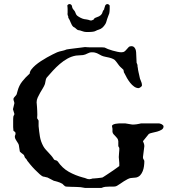

<svg xmlns="http://www.w3.org/2000/svg" viewBox="-20 -922 836 947"><path d="M53.2 -248.5Q53.2 -252.9 54.9 -255.4Q56.6 -257.8 56.6 -264.2Q56.6 -269 54.2 -271Q51.8 -272.9 46.4 -276.9Q44.9 -286.1 44.9 -294.9V-331.1Q44.9 -336.4 45.2 -340.3Q45.4 -344.2 46.4 -349.6Q49.8 -354 50.3 -356.2Q50.8 -358.4 50.8 -360.8L43.9 -383.3L50.8 -412.1Q50.8 -418 48.6 -423.1Q46.4 -428.2 46.4 -433.1Q46.4 -437 48.6 -439.9Q50.8 -442.9 53.5 -445.8Q56.2 -448.7 58.8 -451.7Q61.5 -454.6 62.5 -458.5L66.9 -474.1Q73.7 -500 89.4 -520Q105 -540 126.5 -559.1Q127 -569.3 135 -579.8Q143.1 -590.3 155 -600.6Q167 -610.8 181.9 -620.6Q196.8 -630.4 211.7 -638.7Q226.6 -647 239.7 -653.6Q252.9 -660.2 261.7 -664.1Q272.9 -668.5 284.7 -670.7Q296.4 -672.9 309.1 -678.2Q313.5 -679.2 326.2 -680.7Q338.9 -682.1 353.3 -684.1Q367.7 -686 380.9 -687.5Q394 -689 399.4 -689.9Q406.2 -689.5 411.9 -689Q417.5 -688.5 423.3 -688.5H470.7Q477.1 -688.5 483.6 -688.5Q490.2 -688.5 496.1 -687.5Q502 -684.1 512.7 -679.9Q523.4 -675.8 535.6 -672.4Q547.9 -668.9 559.6 -666.5Q571.3 -664.1 578.6 -664.1Q588.9 -664.1 594.7 -668.7Q600.6 -673.3 605.2 -679.2Q609.9 -685.1 614.7 -689.7Q619.6 -694.3 628.4 -694.3Q634.8 -694.3 639.2 -691.2Q643.6 -688 646.2 -683.1Q648.9 -678.2 650.1 -673.1Q651.4 -668 651.4 -664.1L653.8 -612.3Q655.8 -608.4 657 -605.2Q658.2 -602.1 658.2 -599.6Q658.2 -590.8 659.7 -587.9Q659.7 -584.5 660.9 -577.9Q662.1 -571.3 663.6 -564.7Q665 -558.1 666.3 -553Q667.5 -547.9 667.5 -547.4Q668.5 -539.6 670.4 -534.2Q672.4 -528.8 674.6 -523.7Q676.8 -518.6 678.5 -513.2Q680.2 -507.8 680.2 -500Q680.2 -498.5 678.2 -496.3Q676.3 -494.1 673.6 -492.2Q670.9 -490.2 668.2 -488.8Q665.5 -487.3 664.1 -487.3Q652.3 -487.3 641.6 -494.9Q630.9 -502.4 622.1 -513.7Q613.3 -524.9 606.2 -537.1Q599.1 -549.3 594.7 -559.1L591.3 -564.9L588.9 -577.6L572.8 -592.8Q571.3 -594.2 568.6 -597.4Q565.9 -600.6 563 -604.7Q560.1 -608.9 557.1 -612.8Q554.2 -616.7 552.2 -619.1Q546.9 -627 538.1 -631.1Q529.3 -635.3 519.3 -637.7Q509.3 -640.1 499 -642.1Q488.8 -644 480.5 -647.9Q473.6 -651.4 468.5 -654.3Q463.4 -657.2 458.5 -659.4Q453.6 -661.6 447.8 -662.8Q441.9 -664.1 433.1 -664.1Q421.9 -664.1 411.4 -658.2Q400.9 -652.3 389.6 -650.4L355 -647.9Q332.5 -644 312.5 -632.8Q292.5 -621.6 274.7 -606.2Q256.8 -590.8 240.7 -573.2Q224.6 -555.7 210.4 -539.1Q206.1 -533.2 205.1 -524.7Q204.1 -516.1 201.7 -507.8Q197.8 -497.1 190.9 -486.1Q184.1 -475.1 177.5 -463.6Q170.9 -452.1 165.8 -440.7Q160.6 -429.2 160.6 -417.5Q160.6 -415 161.4 -408.4Q162.1 -401.9 162.6 -393.3Q163.1 -384.8 163.6 -374.8Q164.1 -364.7 164.1 -355.5L163.1 -338.9L170.4 -327.1V-299.8Q172.9 -273.4 176.8 -249Q180.7 -224.6 193.4 -201.2Q198.7 -191.4 205.6 -184.1Q212.4 -176.8 219.2 -169.4Q226.1 -162.1 232.9 -154.3Q239.7 -146.5 245.6 -136.7Q248 -132.3 253.7 -131.8Q259.3 -131.3 264.2 -126.5Q287.6 -92.3 319.6 -74.5Q351.6 -56.6 389.6 -46.4Q399.4 -44.4 406 -41.3Q412.6 -38.1 420.9 -38.1Q424.8 -38.1 430.2 -39.6L436 -41.5Q439 -41.5 445.6 -42Q452.1 -42.5 459.7 -43.2Q467.3 -43.9 474.4 -44.9Q481.4 -45.9 484.9 -46.4Q485.4 -46.4 491.5 -50.3Q497.6 -54.2 506.6 -60.1Q515.6 -65.9 525.9 -73Q536.1 -80.1 545.2 -86.2Q554.2 -92.3 560.5 -97.2Q566.9 -102.1 568.4 -103V-118.2L565.9 -147Q565.9 -157.2 567.1 -166Q568.4 -174.8 568.4 -181.6V-191.9L563.5 -201.2V-225.6Q562.5 -234.4 558.3 -240Q554.2 -245.6 549.1 -250.5Q543.9 -255.4 539.8 -260.3Q535.6 -265.1 534.7 -272V-287.1L532.2 -300.8Q533.2 -305.2 538.3 -307.6Q543.5 -310.1 550.5 -311.5Q557.6 -313 565.9 -313.2Q574.2 -313.5 581.1 -313.5H597.2L632.8 -307.6Q644 -307.6 654.3 -309.1Q664.6 -310.5 672.4 -312.5L674.8 -313.5H763.7Q765.1 -313.5 769 -312.5Q772.9 -311.5 776.9 -309.6Q780.8 -307.6 783.7 -304.7Q786.6 -301.8 786.6 -298.3Q786.6 -288.1 777.1 -282.2Q767.6 -276.4 755.1 -272.9Q742.7 -269.5 730.7 -267.1Q718.8 -264.6 713.9 -261.2L685.1 -225.6Q687 -221.2 689.5 -214.6Q691.9 -208 691.9 -201.2L685.1 -147Q685.1 -139.2 688.5 -135.3Q691.9 -131.3 691.9 -126.5Q691.9 -115.2 690.2 -102.5Q688.5 -89.8 684.1 -78.4Q679.7 -66.9 671.9 -58.1Q664.1 -49.3 651.4 -46.4L625 -43.9Q618.2 -43 609.1 -38.3Q600.1 -33.7 590.6 -27.6Q581.1 -21.5 572.5 -15.4Q564 -9.3 557.6 -5.9Q551.8 -2.4 545.4 -2Q539.1 -1.5 534.7 -1.5H517.1Q506.8 -1.5 498.8 -0.5Q490.7 0.5 480.5 4.9H399.4Q377.9 0 354 0Q342.8 0 331.5 -0.5Q320.3 -1 309.1 -1.5Q303.7 -1.5 300.5 -3.7Q297.4 -5.9 294.7 -8.5Q292 -11.2 289.3 -13.9Q286.6 -16.6 283.2 -17.6Q281.7 -19 276.1 -21.2Q270.5 -23.4 264.2 -25.4Q257.8 -27.3 252.2 -28.8Q246.6 -30.3 245.6 -30.3L214.4 -46.4Q211.4 -46.4 204.8 -48.6Q198.2 -50.8 194.3 -50.8Q187.5 -52.2 176 -62.5Q164.6 -72.8 152.1 -85.4Q139.6 -98.1 129.2 -110.8Q118.7 -123.5 114.3 -129.4Q114.3 -131.3 109.9 -137Q105.5 -142.6 103 -144.5L98.1 -157.2Q97.2 -158.7 93.8 -161.1Q90.3 -163.6 86.7 -166.5Q83 -169.4 80.3 -171.9Q77.6 -174.3 77.6 -175.8L72.8 -207Q71.3 -211.9 68.1 -216.8Q64.9 -221.7 61.8 -226.6Q58.6 -231.4 55.9 -236.8Q53.2 -242.2 53.2 -248.5ZM409.7 -764.2Q405.8 -764.2 401.9 -764.4Q397.9 -764.6 394.5 -765.6Q394.5 -765.6 391.1 -766.6Q387.7 -767.6 384 -768.8Q380.4 -770 377.4 -771Q374.5 -772 374.5 -772L368.2 -772.9Q361.3 -773.9 357.2 -778.6Q353 -783.2 349.6 -785.2L341.8 -789.6Q336.9 -793.9 334 -799.6Q331.1 -805.2 328.6 -811Q326.2 -816.9 323.5 -823Q320.8 -829.1 316.9 -834.5L316.4 -841.8L314 -846.7Q313 -849.6 313 -853L313.5 -858.9V-877.4Q313.5 -881.3 313 -886.2Q312.5 -891.1 312 -895Q316.4 -901.9 322.8 -901.9Q329.6 -901.9 334 -895Q335 -888.7 336.9 -883.3Q338.9 -877.9 344 -872.6Q349.1 -867.2 351.1 -861.8L351.6 -860.4L352.1 -858.9Q353.5 -855 355.5 -851.3Q357.4 -847.7 361.3 -844.2Q368.2 -838.9 377.9 -834Q387.7 -829.1 396 -827.6Q401.9 -826.7 406.2 -826.2Q410.6 -825.7 416 -824.2Q419.9 -823.2 422.6 -822Q425.3 -820.8 428.7 -820.8Q432.1 -820.8 433.6 -821.8Q437.5 -823.7 439 -824.2Q440.4 -824.7 441.4 -824.7L442.4 -826.7Q442.9 -827.6 443.4 -829.1L448.7 -833.5L469.2 -841.8L471.7 -843.8L478 -848.1Q479.5 -849.6 479.5 -850.6L481 -852.1Q483.9 -855 485.6 -861.8Q487.3 -868.7 491.7 -873.5L493.7 -875.5L494.1 -879.4L499 -895Q503.4 -901.9 509.8 -901.9Q513.7 -901.9 516.1 -899.7Q518.6 -897.5 521 -895V-878.9Q521 -873.5 520.5 -867.2Q520 -860.8 519 -856.4Q516.6 -849.1 513.2 -841.1Q509.8 -833 508.3 -827.6Q505.9 -820.3 504.4 -814.5Q502.9 -808.6 499.5 -803.2Q493.2 -793 485.4 -785.9Q477.5 -778.8 467.3 -775.9Q458.5 -773.4 452.4 -769.8Q446.3 -766.1 434.6 -765.1Q429.7 -764.6 424.8 -764.4Q419.9 -764.2 416 -764.2Z"/></svg>

Font: IM FELL English SC
Style: Regular
Weight: 400
Designer: Igino Marini
Foundry: Igino Marini
Version: 3.00